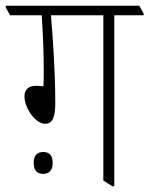

<svg xmlns="http://www.w3.org/2000/svg" viewBox="-44 -642 519 667"><path d="M113 -212C139 -212 148 -236 148 -283C148 -395 140 -503 133 -589H315V-15L346 5H353V-589H455V-595L440 -622H-24V-616L-9 -589H101C106 -512 108 -453 108 -398C108 -381 108 -359 107 -342C99 -343 90 -344 82 -344C55 -344 41 -331 41 -307C41 -268 78 -212 113 -212ZM106 -38C127 -38 139 -51 139 -76C139 -101 128 -114 106 -114C84 -114 73 -101 73 -76C73 -51 84 -38 106 -38Z"/></svg>

Font: Noto Serif Devanagari Condensed ExtraLight
Style: Regular
Weight: 200
Width: 3
Designer: Universal Thirst, Indian Type Foundry and the Monotype Design Team
Foundry: Monotype Imaging Inc.
Version: Version 2.004